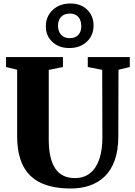

<svg xmlns="http://www.w3.org/2000/svg" viewBox="-20 -1069 769 1097"><path d="M385 8Q284 8 215.8 -23Q147.5 -54 112.8 -120.5Q78 -187 78 -292.5V-670.5L14.5 -686V-743H339.5V-686L258.5 -669.5V-272Q258.5 -217 267.8 -175.8Q277 -134.5 295.5 -106.8Q314 -79 342 -65.2Q370 -51.5 407.5 -51.5Q460.5 -51.5 495.5 -80.2Q530.5 -109 547.8 -161Q565 -213 565 -284L564 -670L481.5 -686V-743H721.5V-686L657 -670.5L656 -291Q656 -209.5 635.2 -152.5Q614.5 -95.5 577.5 -60.2Q540.5 -25 491.2 -8.5Q442 8 385 8ZM376 -794.5Q316 -794.5 278.5 -830.2Q241 -866 242 -921Q243 -977.5 282.2 -1013.2Q321.5 -1049 383 -1049Q442 -1049 478.5 -1013.2Q515 -977.5 514.5 -922Q514 -866 475.5 -830.2Q437 -794.5 376 -794.5ZM378.5 -851Q409.5 -851 427 -869.2Q444.5 -887.5 444.5 -919Q444.5 -952 427.8 -971.8Q411 -991.5 379 -991.5Q347.5 -991.5 329.5 -973Q311.5 -954.5 311.5 -922Q311.5 -890 329 -870.5Q346.5 -851 378.5 -851Z"/></svg>

Font: Merriweather 48pt Black
Style: Regular
Weight: 900
Version: Version 2.100